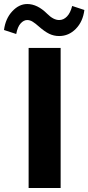

<svg xmlns="http://www.w3.org/2000/svg" viewBox="-63 -940 442 960"><path d="M80.1 -700.2H240.2V0H80.1ZM358.9 -890.1Q351.6 -832 316.2 -795.9Q280.8 -759.8 232.9 -759.8Q206.1 -759.8 183.1 -771Q160.2 -782.2 132.8 -806.2Q113.8 -823.2 100.3 -831.5Q86.9 -839.8 73.2 -839.8Q55.7 -839.8 40.3 -823Q24.9 -806.2 18.1 -770L-43 -790Q-35.6 -847.2 -1.7 -883.5Q32.2 -919.9 73.2 -919.9Q124 -919.9 172.9 -871.1Q204.1 -839.8 232.9 -839.8Q254.9 -839.8 272 -857.7Q289.1 -875.5 297.9 -910.2Z"/></svg>

Font: Gully
Style: Bold
Weight: 700
Designer: jaikishan Patel
Foundry: MagicType
Version: Version 1.000;Glyphs 3.2 (3242)